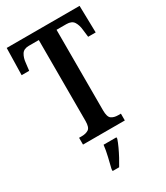

<svg xmlns="http://www.w3.org/2000/svg" viewBox="-226 -809 973 1125"><g transform="rotate(-30 260.5 -246.5)"><path d="M118 0V-46H137Q164 -46 182 -57.5Q200 -69 200 -113V-660H133Q98 -660 84 -637.5Q70 -615 67 -582L61 -532H10L14 -714H507L511 -532H460L454 -582Q451 -615 437 -637.5Q423 -660 387 -660H320V-115Q320 -70 337.5 -58Q355 -46 382 -46H401V0ZM191 208Q199 176 208.5 136Q218 96 222 61H309V71Q302 92 289.5 119Q277 146 262.5 173Q248 200 235 221H191Z"/></g></svg>

Font: Noto Serif Georgian ExtraCondensed SemiBold
Style: Regular
Weight: 600
Width: 2
Designer: Monotype Design Team, Akaki Razmadze
Foundry: Google LLC
Version: Version 2.003; ttfautohint (v1.8.4.7-5d5b)